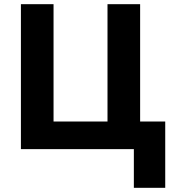

<svg xmlns="http://www.w3.org/2000/svg" viewBox="-20 -713 830 918"><path d="M620 185V0H80V-693H236V-132H494V-693H650V-132H770V185Z"/></svg>

Font: Ubuntu Sans ExtraBold
Style: Regular
Weight: 800
Designer: Dalton Maag Ltd
Foundry: Dalton Maag Ltd
Version: Version 1.006; ttfautohint (v1.8.4.7-5d5b)